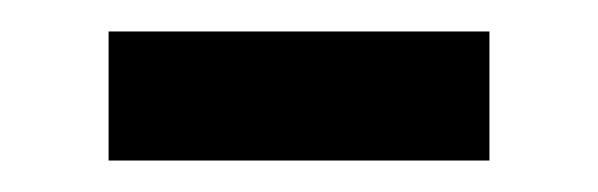

<svg xmlns="http://www.w3.org/2000/svg" viewBox="-20 -358 380 122"><path d="M49 -338H291V-256H49Z"/></svg>

Font: lsinhala85
Style: Book
Weight: 400
Designer: Jelle Bosma - Monotype Design Team
Foundry: Monotype Imaging Inc.
Version: Version 2.003